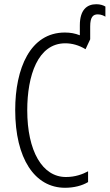

<svg xmlns="http://www.w3.org/2000/svg" viewBox="-20 -879 519 909"><path d="M436 -859C391 -859 358 -832 358 -759V-712C335 -721 313 -725 287 -725C123 -725 52 -555 52 -358C52 -129 144 10 288 10C330 10 369 0 397 -17V-68C371 -54 336 -41 293 -41C180 -40 109 -165 109 -357C109 -521 159 -674 289 -674C321 -674 354 -665 385 -646L407 -693V-754C407 -799 421 -811 443 -811C459 -811 473 -804 479 -800V-848C469 -854 455 -859 436 -859Z"/></svg>

Font: Noto Sans UI Condensed Light
Style: Regular
Weight: 300
Width: 3
Designer: Monotype Design Team
Foundry: Monotype Imaging Inc.
Version: Version 1.901